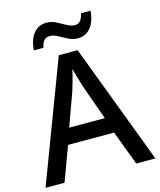

<svg xmlns="http://www.w3.org/2000/svg" viewBox="-132 -1011 919 1104"><g transform="rotate(-15 327.5 -458.5)"><path d="M540 0 463 -205H189L113 0H0L271 -717H383L654 0ZM362 -498Q359 -508 351.5 -531.5Q344 -555 337 -580Q330 -605 326 -620Q319 -588 309 -553Q299 -518 293 -498L221 -299H433ZM139 -781Q145 -846 174 -881Q203 -916 251 -916Q280 -916 307 -902Q334 -888 359 -874Q384 -860 406 -860Q426 -860 438 -873.5Q450 -887 457 -917H514Q508 -852 479 -817Q450 -782 403 -782Q375 -782 348 -795.5Q321 -809 296 -823Q271 -837 248 -837Q227 -837 215 -823.5Q203 -810 197 -781Z"/></g></svg>

Font: Noto Sans Lao Looped Medium
Style: Regular
Weight: 500
Designer: Mark Frömberg, Ben Mitchell
Foundry: The Fontpad Ltd
Version: Version 1.002; ttfautohint (v1.8.4.7-5d5b)